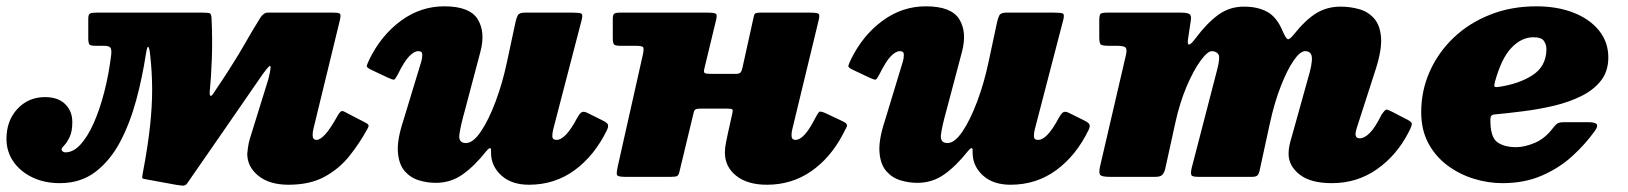

<svg xmlns="http://www.w3.org/2000/svg" viewBox="-68 -560 5154 608"><path d="M1008 -495 925 -154Q922 -143 922 -132Q922 -117 934.5 -117Q945.5 -117 961.5 -134Q977.5 -151 1002.5 -196Q1006.5 -203 1011.2 -206.8Q1016 -210.5 1024 -205.5L1090.5 -171Q1097 -167.5 1098.8 -164.2Q1100.5 -161 1095.5 -152Q1070.5 -106 1038 -65.5Q1005.5 -25 959.2 0Q913 25 846 25Q785 25 750 -3.5Q715 -32 715 -73Q715 -77 717.2 -92.8Q719.5 -108.5 723 -120L782 -310Q793.5 -356.5 785.5 -350.8Q777.5 -345 755.5 -313Q698 -229 643.5 -150.8Q589 -72.5 524.5 21Q519.5 28.5 509.5 27.8Q499.5 27 491 25.5L387.5 6.5Q382 5.5 382.2 1.2Q382.5 -3 384 -11Q400 -95 407 -159.8Q414 -224.5 413.8 -278.8Q413.5 -333 407.5 -386Q405 -410 401.5 -411.8Q398 -413.5 394 -389Q383 -316 363.5 -243.5Q344 -171 312.8 -111.5Q281.5 -52 234.5 -16Q187.5 20 121.5 20Q73 20 34.8 1.8Q-3.5 -16.5 -25.5 -48.2Q-47.5 -80 -47.5 -120Q-47.5 -178 -12.8 -215.2Q22 -252.5 74.5 -252.5Q116 -252.5 138.5 -230.2Q161 -208 161 -173.5Q161 -143.5 152.5 -126Q144 -108.5 135.5 -99.8Q127 -91 127 -87.5Q127 -82.5 131.2 -80Q135.5 -77.5 139 -77.5Q164 -77.5 186.8 -102.2Q209.5 -127 228.8 -170.2Q248 -213.5 262.2 -268.8Q276.5 -324 284 -385.5Q286 -402.5 281.8 -408.8Q277.5 -415 260.5 -415H234Q218.5 -415 215 -419.5Q211.5 -424 211.5 -440V-500Q211.5 -514.5 217.2 -517.2Q223 -520 236.5 -520H574Q591.5 -520 596.5 -517.8Q601.5 -515.5 602 -500Q605 -435 602.8 -373.5Q600.5 -312 596 -268.5Q595.5 -260 598 -257Q600.5 -254 606.5 -262.5Q637 -307.5 656 -337.2Q675 -367 687.2 -387.2Q699.5 -407.5 709 -424.2Q718.5 -441 729.2 -459.2Q740 -477.5 756.5 -504Q767 -520 779.5 -520H986.5Q1006 -520 1009 -516Q1012 -512 1008 -495Z M1101.5 -371.5Q1138.5 -447.5 1201 -493.8Q1263.5 -540 1339 -540Q1419.5 -540 1444.8 -499Q1470 -458 1453 -395L1404 -210Q1390.5 -162 1386.8 -134.5Q1383 -107 1407.5 -107Q1430 -107 1454.8 -143.5Q1479.5 -180 1501.5 -238.8Q1523.5 -297.5 1537.5 -364L1564 -488Q1567 -502.5 1571.5 -511.2Q1576 -520 1593.5 -520H1744.5Q1766.5 -520 1772.5 -517.2Q1778.5 -514.5 1774 -497L1684 -151Q1681 -140 1681 -128.5Q1681 -117 1694.5 -117Q1723 -117 1760 -187Q1765.5 -197.5 1772 -203.2Q1778.5 -209 1791 -203L1834.5 -181.5Q1849 -175 1855 -168.8Q1861 -162.5 1854 -148Q1814.5 -67 1751.5 -21Q1688.5 25 1607 25Q1552 25 1519.8 -4.2Q1487.5 -33.5 1487 -75V-85Q1487 -91.5 1483 -90.8Q1479 -90 1472.5 -82Q1435 -34.5 1397.2 -7.8Q1359.5 19 1312 19Q1285 19 1258.5 11Q1232 3 1213.5 -18.2Q1195 -39.5 1192 -78.2Q1189 -117 1209.5 -179L1266 -365Q1269.5 -376.5 1269.2 -387.2Q1269 -398 1257 -398Q1243.5 -398 1227.8 -381.8Q1212 -365.5 1191.5 -324Q1184 -309.5 1180.2 -308Q1176.5 -306.5 1160.5 -314L1106.5 -339.5Q1092 -346.5 1093.5 -352Q1095 -357.5 1101.5 -371.5Z M2523 -490 2441 -151Q2438.5 -141 2438.5 -131Q2438.5 -117 2451 -117Q2478.5 -117 2512.5 -184Q2521.5 -201 2525.5 -205.2Q2529.5 -209.5 2548.5 -200.5L2600.5 -176Q2618 -168 2613.2 -158.2Q2608.5 -148.5 2600.5 -133.5Q2561 -59 2499.8 -17Q2438.5 25 2360.5 25Q2299 25 2263.2 -3.5Q2227.5 -32 2227.5 -77Q2227.5 -91.5 2231.2 -110Q2235 -128.5 2237.5 -140L2251.5 -203Q2253.5 -211.5 2250.5 -213.8Q2247.5 -216 2236 -216H2150Q2139 -216 2134.8 -213.8Q2130.5 -211.5 2128.5 -203L2083.5 -16Q2081 -5 2076 -2.5Q2071 0 2057 0H1911Q1887 0 1885.5 -7Q1884 -14 1888 -32L1967.5 -386Q1971.5 -404.5 1969 -409.8Q1966.5 -415 1944 -415H1896Q1880.5 -415 1876.5 -419.2Q1872.5 -423.5 1872.5 -440V-499Q1872.5 -513.5 1877.2 -516.8Q1882 -520 1896 -520H2172Q2197 -520 2200.2 -515.2Q2203.5 -510.5 2198 -490L2163 -345Q2159.5 -332 2163.2 -329Q2167 -326 2184 -326H2261Q2273.5 -326 2277.2 -330.8Q2281 -335.5 2283 -345L2317 -499Q2319.5 -513.5 2323 -516.8Q2326.5 -520 2340.5 -520H2497Q2522 -520 2525.2 -515.2Q2528.5 -510.5 2523 -490Z M2626.5 -371.5Q2663.5 -447.5 2726 -493.8Q2788.5 -540 2864 -540Q2944.5 -540 2969.8 -499Q2995 -458 2978 -395L2929 -210Q2915.5 -162 2911.8 -134.5Q2908 -107 2932.5 -107Q2955 -107 2979.8 -143.5Q3004.5 -180 3026.5 -238.8Q3048.5 -297.5 3062.5 -364L3089 -488Q3092 -502.5 3096.5 -511.2Q3101 -520 3118.5 -520H3269.5Q3291.5 -520 3297.5 -517.2Q3303.5 -514.5 3299 -497L3209 -151Q3206 -140 3206 -128.5Q3206 -117 3219.5 -117Q3248 -117 3285 -187Q3290.5 -197.5 3297 -203.2Q3303.5 -209 3316 -203L3359.5 -181.5Q3374 -175 3380 -168.8Q3386 -162.5 3379 -148Q3339.5 -67 3276.5 -21Q3213.5 25 3132 25Q3077 25 3044.8 -4.2Q3012.5 -33.5 3012 -75V-85Q3012 -91.5 3008 -90.8Q3004 -90 2997.5 -82Q2960 -34.5 2922.2 -7.8Q2884.5 19 2837 19Q2810 19 2783.5 11Q2757 3 2738.5 -18.2Q2720 -39.5 2717 -78.2Q2714 -117 2734.5 -179L2791 -365Q2794.5 -376.5 2794.2 -387.2Q2794 -398 2782 -398Q2768.5 -398 2752.8 -381.8Q2737 -365.5 2716.5 -324Q2709 -309.5 2705.2 -308Q2701.5 -306.5 2685.5 -314L2631.5 -339.5Q2617 -346.5 2618.5 -352Q2620 -357.5 2626.5 -371.5Z M3436 -520H3672.5Q3689.5 -520 3697.5 -516Q3705.5 -512 3703 -496L3694.5 -439Q3691 -417.5 3697.8 -419Q3704.5 -420.5 3717 -437.5Q3754 -487 3789.8 -513Q3825.5 -539 3871 -539Q3915.5 -539 3945.5 -522.2Q3975.5 -505.5 3994 -461Q4004.5 -436.5 4010.5 -435.8Q4016.5 -435 4030.5 -452.5Q4066 -497 4100 -518Q4134 -539 4177.5 -539Q4207 -539 4235.2 -531.2Q4263.5 -523.5 4282.8 -502.2Q4302 -481 4305.2 -442.2Q4308.5 -403.5 4288.5 -341L4228.5 -155Q4224.5 -142 4224.5 -136Q4224.5 -122 4238 -122Q4252.5 -122 4269.5 -138.8Q4286.5 -155.5 4307.5 -198Q4317.5 -212 4321.5 -212.8Q4325.5 -213.5 4339.5 -206.5L4379 -186Q4400.5 -176 4402.5 -170Q4404.5 -164 4393 -142Q4355.5 -68.5 4292.5 -24.2Q4229.5 20 4149.5 20Q4082 20 4047.2 -7.5Q4012.5 -35 4012.5 -73Q4012.5 -87.5 4015.5 -100.8Q4018.5 -114 4022 -125L4073.5 -310Q4088 -358 4086.2 -378Q4084.5 -398 4065 -398Q4049 -398 4028.2 -367.8Q4007.5 -337.5 3987.5 -286Q3967.5 -234.5 3953.5 -170.5L3921 -21Q3919 -10.5 3914.5 -5.2Q3910 0 3897 0H3726Q3707.5 0 3704.8 -5.5Q3702 -11 3705.5 -27.5L3786 -338Q3797 -379.5 3789.8 -388.8Q3782.5 -398 3769.5 -398Q3756 -398 3733.8 -367.8Q3711.5 -337.5 3689.5 -285.8Q3667.5 -234 3653.5 -169.5L3622 -26Q3619 -13.5 3613 -6.8Q3607 0 3591 0H3446Q3420 0 3415.5 -6.8Q3411 -13.5 3415.5 -33L3497.5 -386Q3501.5 -403.5 3496.5 -409.2Q3491.5 -415 3468 -415H3443Q3423.5 -415 3418.2 -418.8Q3413 -422.5 3413 -442V-494Q3413 -510.5 3416.2 -515.2Q3419.5 -520 3436 -520Z M4432.5 -205Q4432.5 -272.5 4459.2 -333Q4486 -393.5 4534.5 -440Q4583 -486.5 4650 -513.2Q4717 -540 4797 -540Q4863.5 -540 4915 -519.8Q4966.5 -499.5 4995.8 -463Q5025 -426.5 5025 -378Q5025 -334.5 5001.8 -304.8Q4978.5 -275 4939.5 -255.8Q4900.5 -236.5 4853 -225.2Q4805.5 -214 4756.2 -207.8Q4707 -201.5 4664 -197.5Q4651.5 -196.5 4651.5 -182.5Q4651 -127 4672.5 -110.5Q4694 -94 4733.5 -94Q4759.5 -94 4792 -107.5Q4824.5 -121 4850.5 -155.5Q4857 -164 4863 -168.5Q4869 -173 4884.5 -173H4961.5Q4983.5 -173 4988.2 -166.5Q4993 -160 4982 -145Q4952 -103 4910.5 -65.2Q4869 -27.5 4814.2 -3.8Q4759.5 20 4689.5 20Q4644.5 20 4599 6Q4553.5 -8 4515.8 -36Q4478 -64 4455.2 -106.2Q4432.5 -148.5 4432.5 -205ZM4675.5 -284.5Q4741 -293.5 4784.8 -321.8Q4828.5 -350 4829 -404Q4829 -418.5 4821.2 -430.2Q4813.5 -442 4787 -442Q4751 -442 4719 -409.5Q4687 -377 4666 -301Q4663 -289.5 4664.5 -286.5Q4666 -283.5 4675.5 -284.5Z"/></svg>

Font: Besley* Fatface
Style: Italic
Weight: 900
Italic angle: -13°
Designer: Owen Earl
Foundry: indestructible type*
Version: Version 3.000; ttfautohint (v1.8.3)